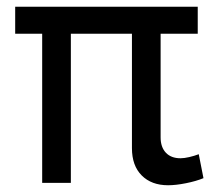

<svg xmlns="http://www.w3.org/2000/svg" viewBox="-20 -542 649 569"><path d="M190 -442V0H105V-442H25V-522H566V-442H456V-135Q456 -106 471.5 -89.5Q487 -73 515 -73Q526 -73 541 -76.5Q556 -80 569 -85L583 -14Q561 -5 531 1Q501 7 478 7Q429 7 400 -22Q371 -51 371 -103V-442Z"/></svg>

Font: YasnoRaleway Medium
Style: Regular
Weight: 500
Designer: Matt McInerney, Pablo Impallari, Rodrigo Fuenzalida
Foundry: Matt McInerney, Pablo Impallari, Rodrigo Fuenzalida
Version: Version 4.026